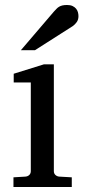

<svg xmlns="http://www.w3.org/2000/svg" viewBox="-20 -753 343 773"><path d="M34.2 0V-39.1L83 -42Q92.3 -43 98.1 -48.8Q104 -54.7 104 -64V-420.9H35.2V-456.1L157.2 -494.1H196.8V-64Q196.8 -54.7 202.9 -48.8Q209 -43 217.8 -42L269 -39.1V0ZM295.9 -688Q295.9 -674.3 289.3 -664.6Q282.7 -654.8 272.9 -647.9L120.6 -550.8H64L196.8 -706.1Q202.6 -712.4 207.5 -717.5Q212.4 -722.7 218.3 -726.1Q224.1 -729.5 231.7 -731.2Q239.3 -732.9 250 -732.9Q263.2 -732.9 272 -728.8Q280.8 -724.6 286.1 -718.3Q291.5 -711.9 293.7 -703.9Q295.9 -695.8 295.9 -688Z"/></svg>

Font: Charis SIL APac
Style: Regular
Weight: 400
Foundry: SIL International
Version: Version 5.000